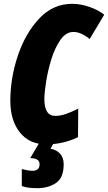

<svg xmlns="http://www.w3.org/2000/svg" viewBox="-20 -744 565 1004"><path d="M222 11Q265 11 307.5 1.5Q350 -8 388 -27L389 -176Q358 -160 327.5 -149Q297 -138 269 -138Q212 -138 212 -226Q212 -258 221 -316Q230 -374 248.5 -434Q267 -494 296 -535.5Q325 -577 364 -577Q403 -577 449 -540L525 -667Q494 -692 447.5 -708Q401 -724 357 -724Q257 -724 184.5 -646.5Q112 -569 73 -452Q34 -335 34 -217Q34 -114 84 -51.5Q134 11 222 11ZM176 240Q232 240 272.5 213Q313 186 313 115Q313 79 293 58.5Q273 38 244 34L263 0H187L138 83Q187 83 187 115Q187 149 149 149Q136 149 121 146Q106 143 94 140V229Q114 236 134.5 238Q155 240 176 240Z"/></svg>

Font: Noto Sans Display Condensed Black
Style: Italic
Weight: 900
Width: 3
Italic angle: -192°
Designer: Monotype Design Team
Foundry: Monotype Imaging Inc.
Version: Version 1.900